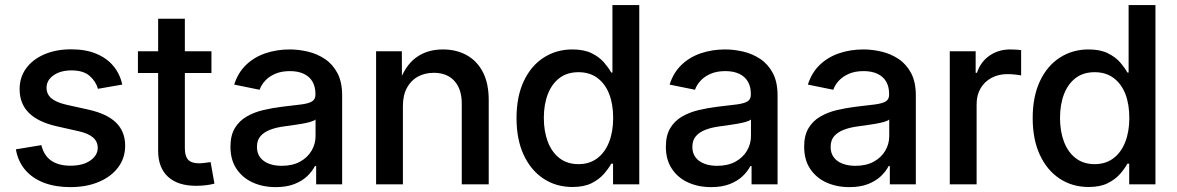

<svg xmlns="http://www.w3.org/2000/svg" viewBox="-20 -748 4777 779"><path d="M265.1 11.2Q205.6 11.2 158.9 -6.3Q112.3 -23.9 82.8 -58.1Q53.2 -92.3 44.4 -142.1L147.9 -159.2Q157.7 -117.2 187.7 -96.4Q217.8 -75.7 265.6 -75.7Q316.4 -75.7 346.4 -96.7Q376.5 -117.7 376.5 -147.9Q376.5 -173.8 357.2 -190.4Q337.9 -207 300.3 -215.3L209.5 -235.8Q134.3 -252.9 96.9 -290.3Q59.6 -327.6 59.6 -386.2Q59.6 -434.6 86.2 -470.9Q112.8 -507.3 160.2 -527.6Q207.5 -547.9 269 -547.9Q328.1 -547.9 371.1 -529.8Q414.1 -511.7 440.4 -479.7Q466.8 -447.8 476.1 -404.8L377.4 -387.7Q369.1 -418 343.5 -440.2Q317.9 -462.4 270 -462.4Q226.1 -462.4 197.5 -442.6Q168.9 -422.9 168.9 -392.1Q168.9 -365.7 188.5 -349.1Q208 -332.5 250.5 -322.8L338.9 -303.2Q415 -286.1 451.4 -250Q487.8 -213.9 487.8 -156.7Q487.8 -106.9 459.5 -69.1Q431.2 -31.2 380.9 -10Q330.6 11.2 265.1 11.2Z M837.9 -540V-451.7H539.6V-540ZM621.6 -671.9H730V-146.5Q730 -114.3 743.4 -99.9Q756.8 -85.4 788.1 -85.4Q797.4 -85.4 811 -87.2Q824.7 -88.9 834.5 -90.3L850.1 -2.9Q833.5 1.5 814 3.7Q794.4 5.9 775.9 5.9Q701.2 5.9 661.4 -31Q621.6 -67.9 621.6 -136.2Z M1098.6 11.2Q1046.9 11.2 1005.4 -7.6Q963.9 -26.4 939.5 -63Q915 -99.6 915 -152.8Q915 -198.7 932.9 -228.3Q950.7 -257.8 980.7 -275.1Q1010.7 -292.5 1047.9 -301.3Q1085 -310.1 1124 -314.9Q1172.4 -320.3 1202.1 -324.2Q1231.9 -328.1 1245.8 -336.4Q1259.8 -344.7 1259.8 -363.8V-366.7Q1259.8 -396 1248 -416.5Q1236.3 -437 1213.1 -448.2Q1189.9 -459.5 1156.2 -459.5Q1121.6 -459.5 1096.4 -448.5Q1071.3 -437.5 1055.7 -420.4Q1040 -403.3 1033.2 -383.8L930.2 -404.8Q945.8 -453.6 978.8 -485.1Q1011.7 -516.6 1057.4 -532Q1103 -547.4 1155.3 -547.4Q1191.4 -547.4 1229 -538.6Q1266.6 -529.8 1298.1 -508.8Q1329.6 -487.8 1348.9 -451.7Q1368.2 -415.5 1368.2 -360.8V0H1262.7V-74.2H1257.8Q1247.1 -53.2 1226.6 -33.4Q1206.1 -13.7 1174.3 -1.2Q1142.6 11.2 1098.6 11.2ZM1123 -75.2Q1166.5 -75.2 1197.3 -92Q1228 -108.9 1244.1 -136.5Q1260.3 -164.1 1260.3 -195.8V-263.2Q1254.4 -257.8 1239 -253.4Q1223.6 -249 1203.6 -245.6Q1183.6 -242.2 1164.3 -239.5Q1145 -236.8 1130.9 -234.9Q1101.1 -231 1076.4 -221.7Q1051.8 -212.4 1037.1 -195.8Q1022.5 -179.2 1022.5 -151.9Q1022.5 -127 1035.2 -109.9Q1047.9 -92.8 1070.6 -84Q1093.3 -75.2 1123 -75.2Z M1614.7 -317.9V0H1505.9V-540H1610.4L1610.8 -407.2H1597.7Q1621.6 -479.5 1666.7 -513.4Q1711.9 -547.4 1776.9 -547.4Q1832 -547.4 1874 -523.9Q1916 -500.5 1939.5 -454.8Q1962.9 -409.2 1962.9 -341.8V0H1853.5V-328.1Q1853.5 -386.7 1823.5 -419.7Q1793.5 -452.6 1740.2 -452.6Q1704.1 -452.6 1675.8 -437.3Q1647.5 -421.9 1631.1 -391.8Q1614.7 -361.8 1614.7 -317.9Z M2302.7 10.7Q2236.3 10.7 2185.1 -23.2Q2133.8 -57.1 2104.7 -119.6Q2075.7 -182.1 2075.7 -269Q2075.7 -356 2105 -418.5Q2134.3 -481 2185.8 -514.2Q2237.3 -547.4 2302.2 -547.4Q2349.6 -547.4 2380.6 -532Q2411.6 -516.6 2430.4 -494.9Q2449.2 -473.1 2460 -453.6H2464.8V-727.5H2573.7V0H2467.3V-84H2460Q2449.2 -64 2429.9 -42Q2410.6 -20 2379.9 -4.6Q2349.1 10.7 2302.7 10.7ZM2327.1 -82Q2371.6 -82 2403.1 -105.7Q2434.6 -129.4 2451.2 -171.6Q2467.8 -213.9 2467.8 -269.5Q2467.8 -325.7 2451.4 -367.2Q2435.1 -408.7 2403.6 -431.9Q2372.1 -455.1 2327.1 -455.1Q2281.2 -455.1 2250 -431.4Q2218.8 -407.7 2202.6 -365.7Q2186.5 -323.7 2186.5 -269.5Q2186.5 -215.3 2202.6 -172.9Q2218.8 -130.4 2250.2 -106.2Q2281.7 -82 2327.1 -82Z M2865.2 11.2Q2813.5 11.2 2772 -7.6Q2730.5 -26.4 2706.1 -63Q2681.6 -99.6 2681.6 -152.8Q2681.6 -198.7 2699.5 -228.3Q2717.3 -257.8 2747.3 -275.1Q2777.3 -292.5 2814.5 -301.3Q2851.6 -310.1 2890.6 -314.9Q2939 -320.3 2968.8 -324.2Q2998.5 -328.1 3012.5 -336.4Q3026.4 -344.7 3026.4 -363.8V-366.7Q3026.4 -396 3014.6 -416.5Q3002.9 -437 2979.7 -448.2Q2956.5 -459.5 2922.9 -459.5Q2888.2 -459.5 2863 -448.5Q2837.9 -437.5 2822.3 -420.4Q2806.6 -403.3 2799.8 -383.8L2696.8 -404.8Q2712.4 -453.6 2745.4 -485.1Q2778.3 -516.6 2824 -532Q2869.6 -547.4 2921.9 -547.4Q2958 -547.4 2995.6 -538.6Q3033.2 -529.8 3064.7 -508.8Q3096.2 -487.8 3115.5 -451.7Q3134.8 -415.5 3134.8 -360.8V0H3029.3V-74.2H3024.4Q3013.7 -53.2 2993.2 -33.4Q2972.7 -13.7 2940.9 -1.2Q2909.2 11.2 2865.2 11.2ZM2889.6 -75.2Q2933.1 -75.2 2963.9 -92Q2994.6 -108.9 3010.7 -136.5Q3026.9 -164.1 3026.9 -195.8V-263.2Q3021 -257.8 3005.6 -253.4Q2990.2 -249 2970.2 -245.6Q2950.2 -242.2 2930.9 -239.5Q2911.6 -236.8 2897.5 -234.9Q2867.7 -231 2843 -221.7Q2818.4 -212.4 2803.7 -195.8Q2789.1 -179.2 2789.1 -151.9Q2789.1 -127 2801.8 -109.9Q2814.5 -92.8 2837.2 -84Q2859.9 -75.2 2889.6 -75.2Z M3426.3 11.2Q3374.5 11.2 3333 -7.6Q3291.5 -26.4 3267.1 -63Q3242.7 -99.6 3242.7 -152.8Q3242.7 -198.7 3260.5 -228.3Q3278.3 -257.8 3308.3 -275.1Q3338.4 -292.5 3375.5 -301.3Q3412.6 -310.1 3451.7 -314.9Q3500 -320.3 3529.8 -324.2Q3559.6 -328.1 3573.5 -336.4Q3587.4 -344.7 3587.4 -363.8V-366.7Q3587.4 -396 3575.7 -416.5Q3564 -437 3540.8 -448.2Q3517.6 -459.5 3483.9 -459.5Q3449.2 -459.5 3424.1 -448.5Q3398.9 -437.5 3383.3 -420.4Q3367.7 -403.3 3360.8 -383.8L3257.8 -404.8Q3273.4 -453.6 3306.4 -485.1Q3339.4 -516.6 3385 -532Q3430.7 -547.4 3482.9 -547.4Q3519 -547.4 3556.6 -538.6Q3594.2 -529.8 3625.7 -508.8Q3657.2 -487.8 3676.5 -451.7Q3695.8 -415.5 3695.8 -360.8V0H3590.3V-74.2H3585.4Q3574.7 -53.2 3554.2 -33.4Q3533.7 -13.7 3502 -1.2Q3470.2 11.2 3426.3 11.2ZM3450.7 -75.2Q3494.1 -75.2 3524.9 -92Q3555.7 -108.9 3571.8 -136.5Q3587.9 -164.1 3587.9 -195.8V-263.2Q3582 -257.8 3566.7 -253.4Q3551.3 -249 3531.2 -245.6Q3511.2 -242.2 3491.9 -239.5Q3472.7 -236.8 3458.5 -234.9Q3428.7 -231 3404.1 -221.7Q3379.4 -212.4 3364.7 -195.8Q3350.1 -179.2 3350.1 -151.9Q3350.1 -127 3362.8 -109.9Q3375.5 -92.8 3398.2 -84Q3420.9 -75.2 3450.7 -75.2Z M3833.5 0V-540H3938.5V-452.6H3943.8Q3958.5 -497.1 3994.6 -522.2Q4030.8 -547.4 4079.1 -547.4Q4089.8 -547.4 4102.3 -546.6Q4114.7 -545.9 4123 -544.4V-441.9Q4117.2 -443.4 4100.6 -445.3Q4084 -447.3 4066.9 -447.3Q4031.2 -447.3 4002.9 -432.1Q3974.6 -417 3958.5 -389.6Q3942.4 -362.3 3942.4 -325.2V0Z M4397 10.7Q4330.6 10.7 4279.3 -23.2Q4228 -57.1 4199 -119.6Q4169.9 -182.1 4169.9 -269Q4169.9 -356 4199.2 -418.5Q4228.5 -481 4280 -514.2Q4331.5 -547.4 4396.5 -547.4Q4443.8 -547.4 4474.9 -532Q4505.9 -516.6 4524.7 -494.9Q4543.5 -473.1 4554.2 -453.6H4559.1V-727.5H4668V0H4561.5V-84H4554.2Q4543.5 -64 4524.2 -42Q4504.9 -20 4474.1 -4.6Q4443.4 10.7 4397 10.7ZM4421.4 -82Q4465.8 -82 4497.3 -105.7Q4528.8 -129.4 4545.4 -171.6Q4562 -213.9 4562 -269.5Q4562 -325.7 4545.7 -367.2Q4529.3 -408.7 4497.8 -431.9Q4466.3 -455.1 4421.4 -455.1Q4375.5 -455.1 4344.2 -431.4Q4313 -407.7 4296.9 -365.7Q4280.8 -323.7 4280.8 -269.5Q4280.8 -215.3 4296.9 -172.9Q4313 -130.4 4344.5 -106.2Q4376 -82 4421.4 -82Z"/></svg>

Font: V-Inter
Style: Medium-500
Weight: 500
Designer: Rasmus Andersson
Foundry: rsms
Version: Version 4.000;git-4146feb